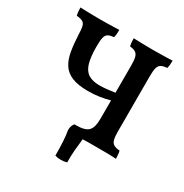

<svg xmlns="http://www.w3.org/2000/svg" viewBox="-192 -830 1107 1155"><g transform="rotate(30 361.5 -252.5)"><path d="M350 168Q350 116 347.5 72.5Q345 29 339 -3Q339 -33 355 -52H368Q428 -52 451 -75Q474 -98 474 -160V-287Q444 -278 406 -272Q368 -266 324 -266Q255 -266 213 -283.5Q171 -301 149 -335Q127 -369 118.5 -418Q110 -467 107 -530Q106 -567 102 -586Q98 -605 85 -613.5Q72 -622 41 -625Q38 -635 36.5 -649.5Q35 -664 35 -679Q52 -678 76.5 -677.5Q101 -677 126.5 -676.5Q152 -676 173 -676Q195 -676 218 -676.5Q241 -677 263.5 -677.5Q286 -678 305 -679Q305 -664 304 -650.5Q303 -637 299 -625Q273 -623 259.5 -615Q246 -607 241 -586.5Q236 -566 236 -525Q236 -453 248.5 -410Q261 -367 290.5 -348.5Q320 -330 369 -330Q388 -330 418 -333Q448 -336 474 -340V-530Q474 -568 468.5 -587Q463 -606 449.5 -614.5Q436 -623 411 -625Q408 -635 406.5 -649.5Q405 -664 405 -679Q422 -678 445 -677.5Q468 -677 493 -676.5Q518 -676 540 -676Q562 -676 585.5 -676.5Q609 -677 632.5 -677.5Q656 -678 675 -679Q675 -664 674 -650.5Q673 -637 669 -625Q642 -623 628 -615Q614 -607 608.5 -587.5Q603 -568 603 -530V-146Q603 -109 608.5 -89Q614 -69 628.5 -61Q643 -53 669 -51Q672 -42 673.5 -27.5Q675 -13 675 3Q655 1 614.5 0.5Q574 0 529 0Q505 0 483.5 0Q462 0 443 1Q438 41 434.5 84Q431 127 432 168Q413 174 390 174Q367 174 350 168Z"/></g></svg>

Font: Vollkorn SemiBold
Style: Regular
Weight: 600
Designer: Friedrich Althausen
Foundry: Friedrich Althausen
Version: Version 5.000